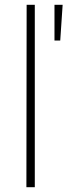

<svg xmlns="http://www.w3.org/2000/svg" viewBox="-20 -780 281 800"><path d="M125 0H90L91 -760H125ZM231 -611H207V-760H241Z"/></svg>

Font: Be Vietnam Pro Variable Thin
Style: Regular
Weight: 100
Designer: Lam Bao, Tony Le, Vietanh Nguyen
Foundry: Yellow Type Foundry
Version: Version 1.002